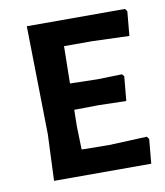

<svg xmlns="http://www.w3.org/2000/svg" viewBox="-60 -501 474 551"><g transform="rotate(-10 177.5 -225.0)"><path d="M343.9 -71 337.4 0H54.2L59.8 -134.6L54.2 -450.5H340.2L345.8 -443L339.3 -372L230.8 -375.7H149.5L147.7 -267.3L226.2 -265.4L299.1 -267.3L304.7 -260.7L298.1 -189.7L218.7 -191.6L146.7 -190.7L145.8 -143L147.7 -74.8L227.1 -73.8L338.3 -78.5Z"/></g></svg>

Font: Gurajada
Style: Regular
Weight: 400
Designer: Purushoth Kumar Guthula
Foundry: SiliconAndhra, USA.
Version: Version 1.0.3; ttfautohint (v1.2.42-39fb)